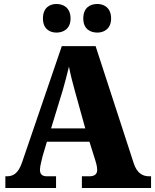

<svg xmlns="http://www.w3.org/2000/svg" viewBox="-20 -946 780 966"><path d="M470 -782C503 -782 539 -801 539 -853C539 -907 503 -926 470 -926C433 -926 399 -907 399 -853C399 -801 433 -782 470 -782ZM264 -782C299 -782 335 -801 335 -853C335 -907 299 -926 264 -926C230 -926 196 -907 196 -853C196 -801 230 -782 264 -782ZM7 0H262V-59H216C190 -59 181 -72 181 -92C181 -111 191 -143 194 -159L216 -233H430L459 -141C462 -132 469 -109 469 -91C469 -66 450 -59 430 -59H392V0H740V-59H730C695 -59 668 -78 653 -124L461 -714H291L91 -129C71 -71 45 -59 13 -59H7ZM237 -300 296 -493C306 -528 317 -569 327 -611C335 -568 346 -528 356 -491L409 -300Z"/></svg>

Font: Noto Serif Georgian SemiCondensed Black
Style: Regular
Weight: 900
Width: 4
Designer: Monotype Design Team, Akaki Razmadze
Foundry: Google LLC
Version: Version 2.003